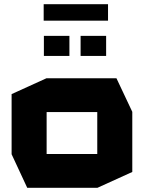

<svg xmlns="http://www.w3.org/2000/svg" viewBox="-20 -890 682 910"><path d="M109 0 35 -159V-444L200 -519H532L607 -360V-75L442 0ZM201 -359V-160H441V-359ZM187 -792V-870H492V-792ZM188 -625V-720H309V-625ZM362 -625V-720H483V-625Z"/></svg>

Font: Foldit Thin
Style: Bold
Weight: 700
Version: Version 1.003